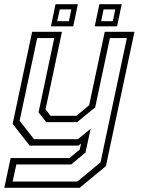

<svg xmlns="http://www.w3.org/2000/svg" viewBox="-40 -691 685 911"><path d="M101 0 20 -103 112.5 -540H254L176 -172L200 -141.5H322.5L383 -191.5L457 -540H598L462.5 97L338 200H-19.5L10.5 59H289.5L338.5 18.5L344.5 -10L332.5 0ZM20 170.5H327L437 79L562 -510.5H481.5L411.5 -181.5L326 -111.5H179L143 -158L217.5 -510.5H136.5L53 -118L121.5 -30.5H329.5L390 -80L365.5 33L297.5 89.5H37.5ZM409.5 -566 431.5 -671H537.5L515.5 -566ZM201.5 -566 223.5 -671H329.5L307.5 -566ZM231.5 -590.5H287L298.5 -646.5H243.5ZM440 -590.5H495.5L507 -646.5H451.5Z"/></svg>

Font: Tourney Light
Style: Italic
Weight: 300
Italic angle: -12°
Version: Version 1.015